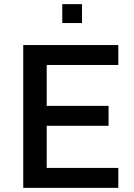

<svg xmlns="http://www.w3.org/2000/svg" viewBox="-20 -905 646 925"><path d="M92 0V-688H550V-592H205V-395H503V-299H205V-96H550V0ZM280 -794V-885H375V-794Z"/></svg>

Font: Saira Medium
Style: Regular
Weight: 500
Designer: Hector Gatti with collaboration of the Omnibus-Type team
Foundry: Omnibus-Type
Version: Version 1.100; ttfautohint (v1.8.3)